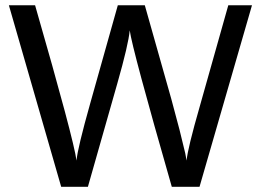

<svg xmlns="http://www.w3.org/2000/svg" viewBox="-20 -715 1007 740"><path d="M14.2 -694.8H115.2Q264.2 -177.7 274.9 -96.2Q278.8 -143.1 328.1 -317.9L434.1 -694.8H538.1L640.1 -334L671.9 -214.8L693.8 -125L699.2 -96.2Q703.1 -142.1 750 -305.2L859.9 -694.8H951.2L749 4.9H642.1Q489.3 -527.3 480 -598.1Q475.1 -543.9 432.1 -393.1L318.8 4.9H215.8Z"/></svg>

Font: CMU Bright
Style: SemiBold
Weight: 600
Version: Version 0.7.0